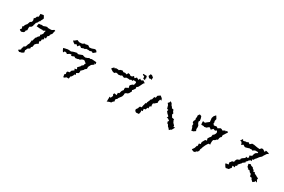

<svg xmlns="http://www.w3.org/2000/svg" viewBox="135 -2277 5550 3753"><g transform="rotate(30 2910.0 -401.0)"><path d="M636 -562 644 -555 632 -519 634 -499 614 -464 585 -438 602 -420 563 -382 555 -363 536 -345 520 -289 512 -260 501 -269 498 -224 492 -187 473 -155V-146L456 -102L416 -79L425 -69L407 -40L409 -7L360 29L399 54L424 46L453 40L493 14L484 -34L493 -46L508 -84L545 -106L557 -121L551 -142L576 -163L586 -223L610 -248L615 -253L653 -275L635 -318L662 -341L660 -375L698 -404L685 -439L723 -434V-486L757 -514L751 -527L761 -546L787 -579L795 -622L802 -646L809 -653L784 -665L740 -636L692 -632L672 -637L656 -628L636 -645L599 -636L556 -620L513 -625L510 -621L457 -614L446 -551H458L510 -546H521L565 -545L566 -550L598 -540ZM195 -328 234 -308 279 -322 300 -344 302 -372 326 -393 324 -447 330 -477 358 -488 381 -521 385 -554 401 -580 392 -593 423 -623 441 -661 462 -676 458 -684 490 -745 489 -758 461 -807 449 -809 389 -798V-737L372 -724L358 -720L339 -671L317 -667L330 -617L323 -582L285 -555L289 -556L267 -496L248 -476L230 -446L226 -424L204 -415L217 -366L197 -346Z M1232 -684 1201 -665 1230 -639 1264 -617 1295 -638 1329 -608 1356 -643 1373 -646 1409 -619 1444 -631 1452 -636 1487 -637 1503 -654 1561 -655 1586 -651 1615 -663 1640 -660 1653 -644 1712 -693 1698 -720 1665 -736 1642 -730 1597 -714 1571 -710 1538 -709 1516 -731 1490 -734 1444 -723 1434 -731 1394 -705 1369 -700 1325 -698H1320L1273 -718ZM1106 -444 1124 -401 1147 -367 1170 -402 1218 -392 1224 -374 1278 -409 1313 -413 1318 -387 1351 -396 1377 -410 1412 -391 1466 -399 1474 -407H1504L1537 -433L1580 -445L1617 -420L1613 -415L1641 -409L1623 -371L1629 -359L1586 -321L1582 -305L1546 -268L1532 -258L1549 -217L1500 -205L1518 -175L1484 -150L1470 -140L1453 -94L1415 -89L1400 -71L1405 -26L1383 -13L1393 50L1415 48L1452 20L1500 21L1510 -37L1525 -41L1549 -80L1559 -108L1584 -109L1571 -146L1619 -173L1625 -209L1618 -224L1678 -282L1671 -287L1714 -323L1713 -368H1714L1732 -404L1746 -429L1801 -468L1781 -486L1815 -484L1808 -526L1762 -530L1721 -533L1700 -534L1674 -524L1646 -529L1618 -512L1574 -498L1541 -504L1511 -515L1504 -514L1438 -489L1410 -483L1396 -498L1344 -486L1311 -477L1271 -460L1248 -464L1209 -466L1179 -463L1161 -455L1157 -458Z M2858 -770 2893 -776 2914 -765 2916 -822 2880 -847H2893L2847 -856L2826 -805ZM2121 -572 2132 -556 2173 -530 2210 -519 2218 -521 2243 -544 2275 -541 2302 -531 2360 -540 2368 -557 2428 -533 2451 -548 2471 -560 2518 -559 2541 -555 2578 -573 2596 -559 2613 -587 2665 -585 2680 -567 2664 -503 2650 -510 2610 -476 2596 -455 2607 -402 2591 -401 2546 -377 2537 -339 2548 -327 2526 -301 2514 -281 2500 -227 2471 -219 2473 -167 2419 -177 2404 -151 2420 -118 2397 -65 2366 -72 2370 -49 2368 0 2370 45 2380 31 2436 11 2450 14 2468 -14 2502 -46 2490 -67 2497 -91 2521 -110 2531 -136 2569 -187 2578 -197 2591 -241 2592 -275 2619 -300 2627 -293 2664 -322 2679 -351 2695 -375 2684 -405 2699 -416 2732 -463 2728 -499 2755 -516 2773 -548 2812 -627 2832 -642 2822 -651 2782 -678 2743 -656 2709 -677 2693 -638 2645 -665 2624 -642 2608 -629 2581 -662 2550 -632 2507 -633 2496 -648 2457 -655 2439 -616 2399 -629 2364 -622 2334 -643 2291 -632 2263 -610 2248 -617 2203 -618 2171 -600 2166 -617ZM2717 -769 2758 -752 2762 -706 2812 -696 2797 -722 2810 -743 2799 -769V-787L2717 -789Z M3439 -563 3413 -536 3440 -502 3456 -449 3461 -430 3493 -422 3483 -390 3514 -351 3542 -327 3556 -310 3542 -274 3569 -276 3612 -245 3594 -215 3611 -181 3629 -174 3648 -138 3671 -119 3698 -86 3733 -119 3739 -113 3781 -190 3745 -185 3744 -212 3707 -250 3701 -258 3680 -304 3682 -320 3632 -328 3612 -362 3601 -385 3612 -412 3590 -439 3576 -479 3538 -485 3523 -511 3507 -524 3481 -571 3446 -592ZM2934 -117 2942 -83 2971 -62 3034 -67 3046 -119 3038 -149 3070 -150 3066 -201 3103 -209 3119 -257 3140 -251 3141 -298 3177 -322 3164 -338 3169 -387 3186 -388 3201 -403 3243 -438 3239 -464 3253 -517 3286 -513 3268 -556 3222 -592 3170 -555 3168 -550 3161 -506 3129 -503 3113 -444 3098 -430 3090 -423 3083 -397 3058 -341 3060 -322 3038 -313 3032 -279 3023 -251 3016 -206 2980 -202 2968 -179 2964 -158Z M4526 -536 4535 -521 4531 -489 4503 -440 4491 -448 4484 -421 4480 -386 4458 -363 4433 -322 4447 -280 4410 -274 4387 -231 4372 -206 4373 -160 4339 -153 4340 -94 4327 -95 4315 -54 4307 -33 4274 13 4294 25 4328 37 4368 25 4359 13 4401 -7 4422 -53 4414 -60 4436 -111 4433 -113 4445 -141 4463 -181 4481 -212 4503 -244 4541 -245 4536 -276 4538 -327 4550 -355 4579 -367 4599 -392 4624 -403 4630 -446 4649 -480H4660V-532L4671 -541L4706 -598L4724 -617L4696 -643L4671 -619L4658 -631L4611 -602L4583 -619L4559 -624L4503 -592L4479 -613L4477 -614L4414 -605L4389 -637L4395 -661L4385 -687L4396 -738L4390 -746L4360 -796L4348 -791L4318 -753L4303 -704L4307 -697L4312 -641L4314 -625L4267 -589L4238 -563L4213 -567L4196 -573L4188 -562L4192 -503L4200 -493L4246 -495L4264 -486L4313 -496L4338 -520L4364 -533L4403 -503L4420 -519L4441 -543L4491 -526L4500 -550ZM4026 -479 4032 -441 4053 -432 4050 -373 4062 -379 4080 -319 4083 -295 4125 -304 4169 -335 4155 -372 4158 -421 4152 -453 4131 -482 4117 -521 4133 -546 4126 -597 4111 -640 4077 -653 4063 -648 4042 -612 4047 -586 4040 -549 4048 -521Z M5422 -309 5375 -295 5389 -232 5422 -208 5412 -198 5457 -194 5483 -161 5514 -145 5523 -105 5531 -92 5570 -88 5575 -64 5620 -22 5659 -53 5660 -71 5704 -59 5675 -107 5680 -141 5640 -156 5636 -163 5580 -189 5562 -216 5535 -206 5526 -236 5494 -259 5484 -277 5442 -288ZM4980 -71 5012 -19 5032 1 5054 -5 5094 -12 5117 -46 5132 -59 5125 -106 5182 -101 5171 -130 5203 -149 5202 -176 5243 -223H5250L5259 -248L5314 -290L5306 -303L5339 -335V-342L5375 -374L5404 -368L5395 -405L5426 -413L5434 -437L5461 -465L5487 -501L5501 -518L5546 -558L5537 -553L5550 -577L5584 -629L5592 -640L5624 -657L5611 -671L5569 -683L5541 -687L5537 -651L5479 -686L5450 -685L5418 -651L5387 -655L5386 -654L5356 -658L5298 -668L5286 -671L5277 -670L5243 -671L5203 -636L5161 -662L5140 -643L5112 -644L5063 -630L5042 -660L5007 -606L5041 -599L5058 -571L5067 -540L5105 -569L5147 -542L5169 -543L5221 -558L5251 -570L5247 -562L5294 -567L5309 -555L5357 -584L5375 -585H5427L5428 -564L5394 -545L5381 -528L5365 -488L5363 -466L5310 -442L5323 -406L5299 -383L5268 -392L5266 -362L5211 -323L5190 -296L5200 -290L5177 -271L5137 -255L5117 -216L5113 -186L5074 -177L5053 -147L5039 -139L5046 -87L5002 -83Z"/></g></svg>

Font: チョークS
Style: Regular
Weight: 400
Designer: [Stick] Fontworks Inc.
Foundry: [Stick] Fontworks Inc.
Version: Version 1.200;FEAKit 1.0